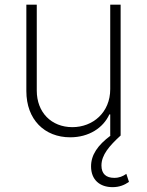

<svg xmlns="http://www.w3.org/2000/svg" viewBox="-20 -565 612 800"><path d="M439.3 -193.5C439.3 -96.2 366.8 -35.2 281.6 -35.2C194.2 -35.2 133.2 -96.6 133.2 -187.5V-545.5H89.8V-185.7C89.8 -66.4 165.8 7.1 272.7 7.1C350.5 7.1 410.2 -32.3 435.7 -88.4H439.3V0H440.7C387.1 40.1 359.4 80.3 359.4 128.2C359.4 185 396.7 214.8 448.9 214.8C477.3 214.8 498.6 206 517.4 192.8L506.4 159.4C491.8 169.7 476.9 176.1 456 176.1C422.2 176.1 402.7 159.4 402.7 124.6C402.7 80.6 435.4 43 482.2 0H482.6V-545.5H439.3Z"/></svg>

Font: Karasuma Gothic
Style: Thin
Weight: 200
Designer: Rasmus Andersson / Ryoko Ishizuka
Foundry: rsms
Version: Version 1.00